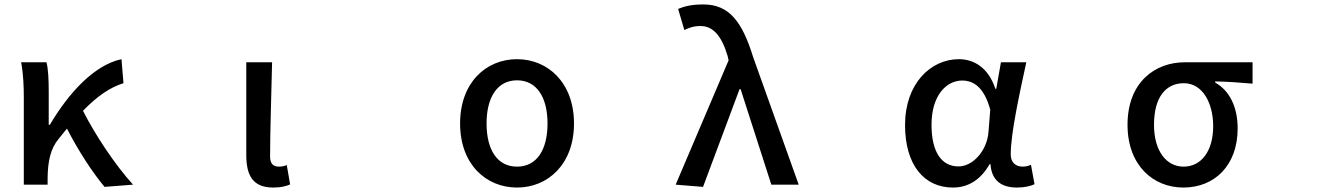

<svg xmlns="http://www.w3.org/2000/svg" viewBox="-20 -808 6040 863"><path d="M87 -372V22H194V-8C195 -83 207 -140 243 -183C256 -200 269 -215 281 -230C332 -130 397 -31 450 32L578 22C498 -66 408 -201 353 -310C418 -377 476 -416 535 -434L526 -542C404 -516 289 -391 204 -247H199V-397C199 -447 197 -497 189 -528H75C85 -476 87 -416 87 -372Z M1208 35C1244 35 1265 29 1284 21L1269 -66C1257 -61 1245 -59 1235 -59C1209 -59 1194 -71 1194 -104C1194 -224 1200 -386 1203 -528H1087V-111C1087 -19 1117 35 1208 35Z M2304 35C2442 35 2560 -69 2560 -253C2560 -437 2442 -542 2304 -542C2165 -542 2048 -437 2048 -253C2048 -69 2165 35 2304 35ZM2167 -253C2167 -370 2215 -447 2304 -447C2393 -447 2441 -370 2441 -253C2441 -135 2393 -59 2304 -59C2215 -59 2167 -135 2167 -253Z M3017 22 3140 32 3304 -407H3309L3447 22H3570L3365 -552C3316 -711 3257 -788 3142 -788C3087 -788 3058 -780 3028 -768L3056 -673C3077 -683 3097 -691 3129 -691C3186 -691 3224 -645 3250 -558L3255 -537Z M4263 35C4332 35 4388 0 4428 -70H4432C4437 4 4482 35 4551 35C4587 35 4613 28 4630 20L4614 -67C4602 -62 4589 -59 4577 -59C4546 -59 4523 -77 4523 -114C4523 -209 4563 -389 4593 -528H4479L4458 -409H4454C4422 -505 4357 -542 4290 -542C4163 -542 4048 -432 4048 -246C4048 -65 4135 35 4263 35ZM4167 -247C4167 -381 4235 -446 4305 -446C4354 -446 4403 -418 4431 -315L4423 -214C4416 -130 4353 -60 4288 -60C4212 -60 4167 -125 4167 -247Z M5299 35C5438 35 5543 -63 5543 -231C5543 -328 5506 -401 5442 -437V-442C5502 -441 5549 -437 5610 -432V-528H5305C5172 -528 5048 -439 5048 -247C5048 -65 5163 35 5299 35ZM5167 -247C5167 -375 5223 -434 5301 -434C5386 -434 5433 -344 5433 -241C5433 -128 5379 -59 5300 -59C5222 -59 5167 -130 5167 -247Z"/></svg>

Font: コーポレート・ロゴ ver3 Medium
Style: Regular
Weight: 500
Designer: [KANA_main] LOGOTYPE.JP [Source Han Sans] Ryoko NISHIZUKA 西塚涼子 (kana, bopomofo & ideographs); Paul D. Hunt (Latin, Greek
Version: Version 12.001;FEAKit 1.0